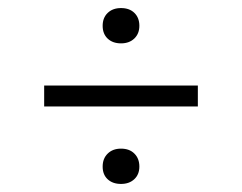

<svg xmlns="http://www.w3.org/2000/svg" viewBox="-20 -618 600 476"><path d="M280 -510.5Q259.5 -510.5 247 -522.2Q234.5 -534 234.5 -554Q234.5 -574 247 -586Q259.5 -598 280 -598Q301 -598 313.2 -586Q325.5 -574 325.5 -554Q325.5 -534.5 313 -522.5Q300.5 -510.5 280 -510.5ZM89.5 -354V-406H470.5V-354ZM280 -162Q259.5 -162 247 -173.5Q234.5 -185 234.5 -205Q234.5 -225 247 -237.2Q259.5 -249.5 280 -249.5Q301 -249.5 313.2 -237.2Q325.5 -225 325.5 -205Q325.5 -185.5 313 -173.8Q300.5 -162 280 -162Z"/></svg>

Font: Encode Sans Expanded Expanded Light
Style: Regular
Weight: 300
Width: 7
Designer: Multiple Designers
Foundry: Impallari Type
Version: Version 3.000; ttfautohint (v1.8.3) -l 8 -r 50 -G 200 -x 14 